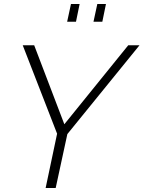

<svg xmlns="http://www.w3.org/2000/svg" viewBox="-20 -935 714 955"><path d="M264 -270 93 -710H150L300 -317L618 -710H674L315 -268L257 0H207ZM314 -827 333 -915H376L358 -827ZM445 -827 464 -915H507L489 -827Z"/></svg>

Font: Raleway Thin Light
Style: Italic
Weight: 300
Italic angle: -12°
Version: Version 4.026